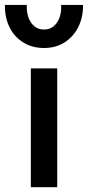

<svg xmlns="http://www.w3.org/2000/svg" viewBox="-52 -780 366 800"><path d="M76.5 0V-495H186.5V0ZM131.5 -580Q82.5 -580 45.2 -603Q8 -626 -11.8 -665.5Q-31.5 -705 -31.5 -754.5Q-31.5 -757 -31.5 -759.5H59.5Q59.5 -755.5 59.5 -751.5Q59.5 -711 78.8 -684Q98 -657 131.5 -657Q164.5 -657 183.8 -683.8Q203 -710.5 203 -749.5Q203 -754.5 202.5 -759.5H294Q294 -758.5 294 -757Q294 -706.5 273.8 -666.5Q253.5 -626.5 216.8 -603.2Q180 -580 131.5 -580Z"/></svg>

Font: Geologica EX
Style: Regular
Weight: 400
Designer: Sindre Bremnes, Frode Helland
Foundry: Monokrom Skriftforlag AS
Version: Version 1.010;gftools[0.9.28]